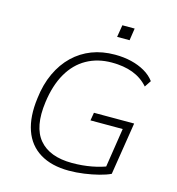

<svg xmlns="http://www.w3.org/2000/svg" viewBox="-127 -999 1030 1116"><g transform="rotate(15 387.5 -440.5)"><path d="M389 8Q284 8 214.5 -34.5Q145 -77 117 -157.5Q89 -238 104 -351Q114 -437 145.5 -504.5Q177 -572 225.5 -618.5Q274 -665 336.5 -689Q399 -713 475 -713Q528 -713 573.5 -702Q619 -691 655.5 -670Q692 -649 715 -618L689 -579Q650 -623 595.5 -643.5Q541 -664 469 -664Q384 -664 318 -627Q252 -590 210.5 -518Q169 -446 155 -342Q134 -189 197 -114.5Q260 -40 395 -40Q457 -40 513 -50.5Q569 -61 614 -80L587 -35L629 -307H435L443 -355H685L635 -39Q608 -26 567 -15.5Q526 -5 479.5 1.5Q433 8 389 8ZM459 -816 471 -889H545L534 -816Z"/></g></svg>

Font: Nunito Sans 7pt ExtraLight
Style: Italic
Weight: 250
Italic angle: -9°
Designer: Vernon Adams
Foundry: Vernon Adams
Version: Version 3.101;gftools[0.9.27]